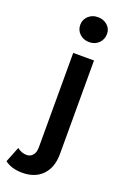

<svg xmlns="http://www.w3.org/2000/svg" viewBox="-235 -828 711 1085"><g transform="rotate(20 121.0 -285.5)"><path d="M-53 170 -16 77Q11 98 41 98Q63 98 77.5 81.5Q92 65 92 33V-534H217V28Q217 109 173 155Q129 201 52 201Q-12 201 -53 170ZM75 -697Q75 -729 98 -750.5Q121 -772 155 -772Q189 -772 212 -751.5Q235 -731 235 -700Q235 -667 212.5 -644.5Q190 -622 155 -622Q121 -622 98 -643.5Q75 -665 75 -697Z"/></g></svg>

Font: mBank SemiBold
Style: Regular
Weight: 600
Designer: Julieta Ulanovsky
Foundry: Julieta Ulanovsky
Version: Version 7.200